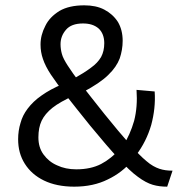

<svg xmlns="http://www.w3.org/2000/svg" viewBox="-20 -690 667 720"><path d="M258 10C306 10 348 1 384 -17C420 -34 451 -58 476 -88L491 -109C516 -142 535 -180 547 -221C558 -262 563 -304 560 -347L492 -353C495 -310 492 -272 483 -237C473 -202 459 -171 442 -144L429 -132C408 -107 384 -88 359 -75C334 -62 303 -55 266 -55C239 -55 215 -60 194 -70C173 -79 156 -93 143 -111C130 -129 124 -150 124 -175C124 -199 128 -220 136 -237C144 -254 158 -271 177 -286C196 -301 223 -316 258 -332L292 -345C333 -367 365 -388 386 -409C407 -429 421 -450 429 -471C436 -492 440 -514 440 -537C440 -564 434 -588 422 -608C409 -628 392 -643 371 -654C350 -665 325 -670 296 -670C258 -670 227 -663 203 -649C179 -634 161 -616 150 -593C138 -570 132 -547 132 -523C132 -504 135 -486 141 -469C147 -451 157 -431 171 -410C185 -389 204 -363 228 -332C252 -301 282 -264 318 -219C360 -168 395 -127 424 -96C452 -65 476 -42 497 -27C517 -12 536 -2 553 3C570 8 588 10 607 10L627 -50C609 -50 593 -52 578 -57C563 -62 546 -71 529 -86C512 -100 491 -121 466 -150C441 -178 410 -215 372 -262C335 -309 305 -346 283 -375C261 -404 245 -427 234 -444C223 -461 215 -476 212 -488C209 -499 207 -511 207 -524C207 -545 214 -563 228 -579C241 -594 262 -602 291 -602C316 -602 335 -596 350 -583C364 -570 371 -551 371 -528C371 -508 367 -491 359 -476C350 -461 338 -448 321 -436C304 -423 283 -410 258 -396L216 -375C184 -362 157 -347 136 -332C114 -317 97 -300 84 -283C71 -266 62 -248 57 -229C51 -210 48 -189 48 -168C48 -133 56 -103 73 -76C90 -49 114 -28 145 -13C176 2 214 10 258 10Z"/></svg>

Font: WorkSans-Regular
Style: Regular
Weight: 500
Designer: Wei Huang
Foundry: Wei Huang
Version: ""